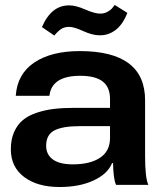

<svg xmlns="http://www.w3.org/2000/svg" viewBox="-20 -749 653 778"><path d="M221.2 8.8Q131.8 8.8 77.9 -31.7Q23.9 -72.3 23.9 -144Q23.9 -184.1 37.1 -213.9Q50.3 -243.7 72.5 -262.2Q94.7 -280.8 128.2 -292Q161.6 -303.2 198 -307.6Q234.4 -312 279.8 -312H425.8V-348.1Q425.8 -396 396 -418.9Q366.2 -441.9 305.2 -441.9Q189.5 -441.9 180.2 -360.8H43.9Q49.8 -449.2 118.9 -495.6Q188 -542 303.2 -542Q567.9 -542 567.9 -342.8V-118.2Q567.9 -27.3 581.1 0H450.2Q439.5 -22.5 438 -87.9H434.1Q416 -43.9 358.9 -17.6Q301.8 8.8 221.2 8.8ZM149.9 -639.2Q188.5 -729 262.2 -727.1Q287.6 -727.1 325.7 -710.4Q363.8 -693.8 386.2 -693.8Q401.4 -693.8 413.6 -700.2Q425.8 -706.5 431.4 -712.4Q437 -718.3 444.8 -729L496.1 -696.8Q477.5 -649.4 448 -627.2Q418.5 -605 382.8 -606Q354.5 -606 317.4 -623Q280.3 -640.1 259.8 -640.1Q241.2 -640.1 228 -631.6Q214.8 -623 200.2 -605ZM167 -158.2Q167 -122.6 194.3 -102.8Q221.7 -83 274.9 -83Q345.2 -83 385.5 -109.9Q425.8 -136.7 425.8 -189.9V-237.8H301.8Q233.9 -237.8 200.4 -220.5Q167 -203.1 167 -158.2Z"/></svg>

Font: Lumene Sans Expanded
Style: Bold
Weight: 600
Width: 7
Designer: Deni Anggara
Version: Version 1.003;Glyphs 3.1.2 (3151)